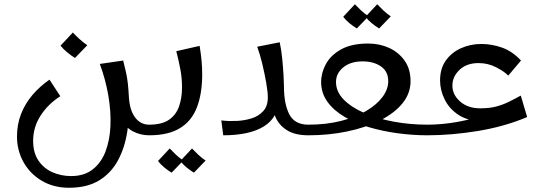

<svg xmlns="http://www.w3.org/2000/svg" viewBox="-20 -637 2552 904"><path d="M305 247Q232 247 176.5 214Q121 181 90.5 126Q60 71 60 6Q60 -51 79 -100Q98 -149 132.5 -189.5Q167 -230 213 -262L264 -184Q206 -147 171 -92.5Q136 -38 136 26Q136 82 161 119Q186 156 227 174Q268 192 315 192Q376 192 416 161Q456 130 476.5 77Q497 24 500 -44Q503 -112 490 -187.5Q477 -263 450 -336L560 -352Q568 -321 573.5 -295.5Q579 -270 582 -243Q585 -216 587 -178Q591 -95 579.5 -19Q568 57 536 117Q504 177 447.5 212Q391 247 305 247ZM682 0Q641 0 605 -19Q569 -38 546.5 -82Q524 -126 524 -202L587 -178Q591 -117 616.5 -83.5Q642 -50 682 -50L702 -25ZM333 -364Q314 -376 296 -391Q278 -406 265 -422L323 -484Q339 -467 355 -452.5Q371 -438 391 -424Z M682 0V-50Q742 -50 775.5 -73Q809 -96 823 -136Q837 -176 837 -226Q837 -270 829 -311.5Q821 -353 810 -396L920 -421Q926 -383 929 -352Q932 -321 932 -287Q932 -197 907.5 -132.5Q883 -68 828 -34Q773 0 682 0ZM788 176Q770 165 753 151Q736 137 724 121L779 62Q794 78 809 92Q824 106 843 119ZM893 176Q875 165 858 151Q841 137 829 121L884 62Q899 78 914 92Q929 106 948 119Z M1031 0 1022 -70Q1055 -66 1092.5 -67.5Q1130 -69 1164 -79.5Q1198 -90 1219.5 -114Q1241 -138 1241 -178Q1241 -204 1233.5 -247Q1226 -290 1215 -336Q1204 -382 1191 -417L1297 -438Q1305 -401 1309 -359Q1313 -317 1315 -282Q1317 -247 1317 -229Q1317 -148 1342 -99Q1367 -50 1432 -50L1452 -25L1432 0Q1369 0 1331 -24Q1293 -48 1276.5 -87Q1260 -126 1260 -172L1290 -165Q1290 -84 1222.5 -42Q1155 0 1031 0Z M1432 0V-50Q1516 -50 1585 -67.5Q1654 -85 1704 -114.5Q1754 -144 1781 -180.5Q1808 -217 1808 -255Q1808 -300 1774 -324Q1740 -348 1687 -348Q1631 -348 1596.5 -320Q1562 -292 1562 -251Q1562 -205 1598.5 -168Q1635 -131 1696.5 -104.5Q1758 -78 1834.5 -64Q1911 -50 1992 -50L2012 -25L1992 0Q1924 0 1853 -9.5Q1782 -19 1717.5 -38Q1653 -57 1602 -87Q1551 -117 1521.5 -158Q1492 -199 1492 -251Q1492 -294 1514.5 -335.5Q1537 -377 1586 -404.5Q1635 -432 1714 -432Q1767 -432 1812 -411.5Q1857 -391 1885 -351.5Q1913 -312 1913 -255Q1913 -197 1874.5 -150Q1836 -103 1768.5 -69.5Q1701 -36 1614.5 -18Q1528 0 1432 0ZM1660 -503Q1642 -514 1625 -528Q1608 -542 1596 -558L1651 -617Q1666 -601 1681 -587Q1696 -573 1715 -560ZM1765 -503Q1747 -514 1730 -528Q1713 -542 1701 -558L1756 -617Q1771 -601 1786 -587Q1801 -573 1820 -560Z M2250 -67Q2183 -67 2139 -96Q2095 -125 2073.5 -169Q2052 -213 2052 -258Q2052 -314 2079 -352Q2106 -390 2150.5 -410Q2195 -430 2246 -430Q2295 -430 2343.5 -413Q2392 -396 2433 -352L2373 -281Q2355 -300 2316.5 -320Q2278 -340 2233 -340Q2177 -340 2143.5 -308Q2110 -276 2110 -234Q2110 -191 2146.5 -159Q2183 -127 2241 -127Q2285 -127 2316.5 -135.5Q2348 -144 2375.5 -157.5Q2403 -171 2432 -187L2462 -86ZM1992 0V-50Q2061 -50 2134 -63Q2207 -76 2277.5 -102.5Q2348 -129 2407 -169L2462 -86Q2408 -63 2349 -46.5Q2290 -30 2228.5 -20Q2167 -10 2107.5 -5Q2048 0 1992 0Z"/></svg>

Font: Marhey Light
Style: Regular
Weight: 300
Designer: Nur Syamsi & Bustanul Arifin
Foundry: Namelatype
Version: Version 1.000